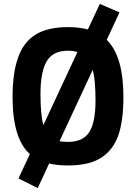

<svg xmlns="http://www.w3.org/2000/svg" viewBox="-20 -830 692 977"><path d="M74 78 172 127 230 2Q271 12 326 12Q430 12 491 -25Q553 -63 581 -138Q608 -214 608 -336Q608 -545 523 -627L588 -767L488 -810L427 -680Q383 -692 326 -692Q223 -692 161 -654Q99 -615 72 -537Q44 -460 44 -336Q44 -124 132 -46ZM374 -565 201 -194Q186 -244 186 -352Q186 -464 218 -519Q250 -572 326 -572Q353 -572 374 -565ZM326 -108Q296 -108 283 -112L452 -475Q466 -422 466 -319Q466 -208 435 -159Q404 -108 326 -108Z"/></svg>

Font: Online Auction - Bold
Style: Bold
Weight: 500
Designer: Mohamed Mostafa, the designer of Online Auction
Foundry: Kief Type Foundry
Version: ""